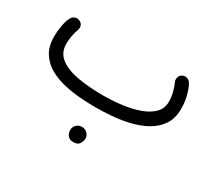

<svg xmlns="http://www.w3.org/2000/svg" viewBox="-116 -548 1102 998"><g transform="rotate(30 435.0 -49.5)"><path d="M46.9 -182.1Q46.9 -212.4 52.5 -245.6Q58.1 -278.8 70.3 -302.7Q77.1 -316.4 91.8 -321.3Q106.4 -326.2 120.1 -319.3Q148.4 -305.2 136.2 -269.5Q129.9 -255.4 125.2 -229.5Q120.6 -203.6 120.6 -182.1Q120.6 -127 161.4 -96.9Q202.1 -66.9 269.8 -55.4Q337.4 -43.9 417.5 -43.9Q474.1 -43.9 530 -50.8Q585.9 -57.6 632.1 -74Q678.2 -90.3 705.8 -117.9Q733.4 -145.5 733.4 -187Q733.4 -214.4 725.8 -243.7Q718.3 -272.9 710 -288.1Q703.6 -302.7 707.3 -316.7Q710.9 -330.6 723.6 -337.9Q736.8 -345.7 751.5 -341.6Q766.1 -337.4 773.9 -324.7Q789.1 -298.3 798.1 -261.5Q807.1 -224.6 807.1 -187Q807.1 -127.4 779.8 -88.1Q752.4 -48.8 708 -25.1Q663.6 -1.5 611.3 10.3Q559.1 22 508.1 25.6Q457 29.3 417.5 29.3Q374.5 29.3 324.2 25.6Q273.9 22 225.1 10.5Q176.3 -1 136 -23.9Q95.7 -46.9 71.3 -85.4Q46.9 -124 46.9 -182.1ZM362.3 195.8Q362.3 179.2 374.8 165.8Q387.2 152.3 407.7 152.3Q421.9 152.3 431.4 158.2Q440.9 164.1 446.3 172.4Q453.6 183.6 453.6 196.3Q453.6 210.4 444.1 227.1Q434.6 243.7 407.2 243.7Q389.2 243.7 379.4 235.4Q369.6 227.1 365.7 216.3Q362.3 204.1 362.3 195.8Z"/></g></svg>

Font: Mikhak-DS2-FD Regular
Style: Regular
Weight: 400
Designer: Amin Abedi
Version: Version 3.4